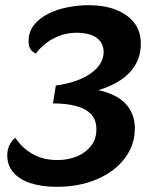

<svg xmlns="http://www.w3.org/2000/svg" viewBox="-20 -700 593 739"><path d="M198 19Q141 19 98 5Q55 -9 31.5 -36Q8 -63 8 -102Q8 -124 16.5 -141.5Q25 -159 39 -170Q64 -131 105 -107.5Q146 -84 201 -84Q242 -84 276 -98Q310 -112 330.5 -138.5Q351 -165 351 -202Q351 -240 329.5 -261.5Q308 -283 270.5 -292.5Q233 -302 184 -302L195 -371Q228 -375 260.5 -385Q293 -395 319.5 -411Q346 -427 362 -449Q378 -471 379 -498Q379 -533 354 -553Q329 -573 277 -574Q229 -574 188 -553Q147 -532 118 -494Q103 -500 96 -513Q89 -526 90 -544Q91 -580 112 -605.5Q133 -631 168 -648Q203 -665 243 -672.5Q283 -680 321 -680Q381 -680 426 -662.5Q471 -645 496.5 -612.5Q522 -580 522 -532Q522 -486 501 -450.5Q480 -415 443 -391Q406 -367 359 -353Q431 -337 465 -299Q499 -261 499 -206Q499 -142 460.5 -91Q422 -40 354 -10.5Q286 19 198 19Z"/></svg>

Font: Sansita Swashed Light SemiBold
Style: Regular
Weight: 600
Version: Version 1.003